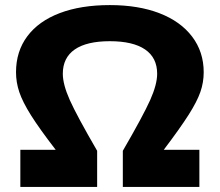

<svg xmlns="http://www.w3.org/2000/svg" viewBox="-20 -735 864 755"><path d="M624 -146H764V0H463V-142Q543 -280 570.5 -341.5Q598 -403 598 -445Q598 -508 550.5 -540.5Q503 -573 412 -573Q321 -573 274 -540.5Q227 -508 227 -445Q227 -403 254.5 -341.5Q282 -280 362 -142V0H60V-146H199Q135 -229 102 -281.5Q69 -334 56 -372.5Q43 -411 43 -451Q43 -533 87.5 -592.5Q132 -652 215 -683.5Q298 -715 412 -715Q524 -715 607 -683Q690 -651 735.5 -591Q781 -531 781 -451Q781 -411 768 -373.5Q755 -336 722 -284Q689 -232 624 -146Z"/></svg>

Font: wassup Sans
Style: Black
Weight: 900
Version: Version 2.001